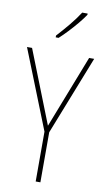

<svg xmlns="http://www.w3.org/2000/svg" viewBox="-103 -999 578 1047"><g transform="rotate(10 186.0 -475.5)"><path d="M187 -311 344 -714H372L200 -277V0H174V-276L0 -714H28ZM294 -944Q278 -920 255 -892.5Q232 -865 207.5 -839Q183 -813 161 -793H145V-803Q179 -840 209.5 -877Q240 -914 264 -951H294Z"/></g></svg>

Font: Noto Sans Georgian Condensed Thin
Style: Regular
Weight: 100
Width: 3
Designer: Monotype Design Team, Akaki Razmadze
Foundry: Google LLC
Version: Version 2.005; ttfautohint (v1.8.4.7-5d5b)